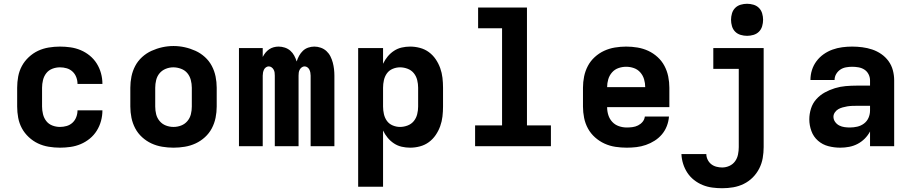

<svg xmlns="http://www.w3.org/2000/svg" viewBox="-20 -775 4840 1018"><path d="M298 8Q268 8 238 3Q208 -2 181.5 -14.5Q155 -27 132.5 -48Q110 -69 96 -95Q82 -121 76.5 -150.5Q71 -180 71 -210V-310Q71 -340 76.5 -369.5Q82 -399 96 -425Q110 -451 132.5 -472Q155 -493 181.5 -505.5Q208 -518 238 -523Q268 -528 298 -528Q326 -528 354 -524Q382 -520 408 -509Q434 -498 456 -480Q478 -462 493 -438Q508 -414 515.5 -386.5Q523 -359 523 -331Q523 -330 523 -330Q523 -330 523 -330H391Q391 -330 391 -330Q391 -330 391 -330Q391 -348 384.5 -365.5Q378 -383 364.5 -395.5Q351 -408 333.5 -413Q316 -418 298 -418Q277 -418 257.5 -410.5Q238 -403 225.5 -387Q213 -371 208 -350.5Q203 -330 203 -310V-210Q203 -190 208 -169.5Q213 -149 225.5 -133Q238 -117 257.5 -109.5Q277 -102 298 -102Q316 -102 333.5 -107Q351 -112 364.5 -124.5Q378 -137 384.5 -154.5Q391 -172 391 -190Q391 -190 391 -190Q391 -190 391 -190H523Q523 -190 523 -190Q523 -190 523 -189Q523 -161 515.5 -133.5Q508 -106 493 -82Q478 -58 456 -40Q434 -22 408 -11Q382 0 354 4Q326 8 298 8Z M900 8Q870 8 840 3Q810 -2 783 -14.5Q756 -27 733.5 -47.5Q711 -68 697 -94.5Q683 -121 677 -150.5Q671 -180 671 -210V-310Q671 -340 677 -369.5Q683 -399 697 -425.5Q711 -452 733.5 -472.5Q756 -493 783.5 -505.5Q811 -518 840.5 -524.5Q870 -531 900 -531Q930 -531 959.5 -524.5Q989 -518 1016.5 -505.5Q1044 -493 1066.5 -472.5Q1089 -452 1103 -425.5Q1117 -399 1123 -369.5Q1129 -340 1129 -310V-210Q1129 -180 1123 -150.5Q1117 -121 1103 -94.5Q1089 -68 1066.5 -47.5Q1044 -27 1017 -14.5Q990 -2 960 3Q930 8 900 8ZM900 -102Q921 -102 940.5 -109.5Q960 -117 973.5 -133Q987 -149 992 -169Q997 -189 997 -210V-310Q997 -331 991.5 -351.5Q986 -372 973 -387.5Q960 -403 939.5 -410.5Q919 -418 899 -418Q878 -418 858.5 -410Q839 -402 826 -386.5Q813 -371 808 -350.5Q803 -330 803 -310V-210Q803 -189 808 -169Q813 -149 826.5 -133Q840 -117 859.5 -109.5Q879 -102 900 -102Z M1247 0V-520H1373V-473Q1379 -485 1387.5 -495.5Q1396 -506 1407 -513.5Q1418 -521 1431 -524.5Q1444 -528 1457 -528Q1474 -528 1490.5 -522.5Q1507 -517 1519.5 -506Q1532 -495 1540 -480Q1548 -465 1553 -449Q1558 -465 1566 -479.5Q1574 -494 1586 -505.5Q1598 -517 1614 -522.5Q1630 -528 1647 -528Q1664 -528 1681 -522Q1698 -516 1711 -504Q1724 -492 1732 -476Q1740 -460 1744.5 -443Q1749 -426 1751 -408.5Q1753 -391 1753 -374V0H1627V-374Q1627 -382 1625.5 -390Q1624 -398 1620.5 -405.5Q1617 -413 1610 -418Q1603 -423 1595 -423Q1587 -423 1580 -418Q1573 -413 1569 -405.5Q1565 -398 1564 -390Q1563 -382 1563 -374V0H1437V-374Q1437 -382 1436 -390Q1435 -398 1431 -405.5Q1427 -413 1420 -418Q1413 -423 1405 -423Q1397 -423 1390 -418Q1383 -413 1379.5 -405.5Q1376 -398 1374.5 -390Q1373 -382 1373 -374V0Z M1879 215V-520H2011V-437Q2021 -458 2035.5 -475.5Q2050 -493 2069 -505.5Q2088 -518 2110 -523Q2132 -528 2155 -528Q2181 -528 2207 -521Q2233 -514 2254 -498.5Q2275 -483 2290 -461Q2305 -439 2314 -414Q2323 -389 2326 -362.5Q2329 -336 2329 -310V-210Q2329 -184 2326 -157.5Q2323 -131 2314 -106Q2305 -81 2290 -59Q2275 -37 2254 -21.5Q2233 -6 2207 1Q2181 8 2155 8Q2132 8 2110 3Q2088 -2 2069 -14.5Q2050 -27 2035.5 -44.5Q2021 -62 2011 -83V215ZM2101 -102Q2121 -102 2141 -109.5Q2161 -117 2174 -133Q2187 -149 2192 -169.5Q2197 -190 2197 -210V-310Q2197 -330 2192 -350.5Q2187 -371 2174 -387Q2161 -403 2141 -410.5Q2121 -418 2101 -418Q2081 -418 2062 -410Q2043 -402 2031.5 -386Q2020 -370 2015.5 -350Q2011 -330 2011 -310V-210Q2011 -190 2015.5 -170Q2020 -150 2031.5 -134Q2043 -118 2062 -110Q2081 -102 2101 -102Z M2499 0V-110H2642V-625H2515V-735H2774V-110H2901V0Z M3303 8Q3273 8 3243 3.5Q3213 -1 3185.5 -13.5Q3158 -26 3135 -46.5Q3112 -67 3097.5 -93.5Q3083 -120 3077 -150Q3071 -180 3071 -210V-310Q3071 -340 3077 -369.5Q3083 -399 3097 -425.5Q3111 -452 3133.5 -472.5Q3156 -493 3183 -505.5Q3210 -518 3240 -523Q3270 -528 3300 -528Q3330 -528 3360 -523Q3390 -518 3417 -505.5Q3444 -493 3466.5 -472.5Q3489 -452 3503 -425.5Q3517 -399 3523 -369.5Q3529 -340 3529 -310V-207H3199Q3199 -185 3205.5 -164.5Q3212 -144 3226.5 -128.5Q3241 -113 3261.5 -106Q3282 -99 3303 -99Q3318 -99 3333.5 -101Q3349 -103 3363 -110Q3377 -117 3387 -129Q3397 -141 3399 -157H3527Q3525 -131 3515.5 -106.5Q3506 -82 3489.5 -62.5Q3473 -43 3451 -29Q3429 -15 3404.5 -6.5Q3380 2 3354.5 5Q3329 8 3303 8ZM3401 -313Q3401 -334 3395 -354.5Q3389 -375 3375 -391Q3361 -407 3341 -414Q3321 -421 3300 -421Q3279 -421 3259 -414Q3239 -407 3225 -391Q3211 -375 3205 -354.5Q3199 -334 3199 -313Z M3809 223Q3783 223 3756.5 219.5Q3730 216 3705.5 206Q3681 196 3660 179.5Q3639 163 3624.5 141Q3610 119 3602 93.5Q3594 68 3593 42H3725Q3725 57 3732 71.5Q3739 86 3751 95.5Q3763 105 3778.5 109Q3794 113 3809 113Q3829 113 3847.5 104.5Q3866 96 3877.5 80Q3889 64 3893 44Q3897 24 3897 5V-410H3762V-520H4029V5Q4029 34 4024 63Q4019 92 4005.5 118.5Q3992 145 3971 166Q3950 187 3923.5 200Q3897 213 3868 218Q3839 223 3809 223ZM3941 -585Q3924 -585 3907 -590Q3890 -595 3878 -607Q3866 -619 3861 -636Q3856 -653 3856 -670Q3856 -687 3861 -704Q3866 -721 3878 -733Q3890 -745 3907 -750Q3924 -755 3941 -755Q3958 -755 3975 -750Q3992 -745 4004 -733Q4016 -721 4021 -704Q4026 -687 4026 -670Q4026 -653 4021 -636Q4016 -619 4004 -607Q3992 -595 3975 -590Q3958 -585 3941 -585Z M4435 8Q4403 8 4372 0Q4341 -8 4317 -29Q4293 -50 4282 -80.5Q4271 -111 4271 -142Q4271 -171 4280 -199.5Q4289 -228 4308.5 -249.5Q4328 -271 4353.5 -285Q4379 -299 4407 -307.5Q4435 -316 4464 -318.5Q4493 -321 4522 -321H4593V-349Q4593 -366 4585 -381.5Q4577 -397 4563 -406Q4549 -415 4532 -418Q4515 -421 4498 -421Q4482 -421 4465.5 -418Q4449 -415 4435.5 -406Q4422 -397 4413.5 -382.5Q4405 -368 4405 -351H4277Q4277 -378 4285 -403.5Q4293 -429 4309 -450.5Q4325 -472 4347 -487.5Q4369 -503 4394 -512Q4419 -521 4445.5 -524.5Q4472 -528 4498 -528Q4525 -528 4552 -524.5Q4579 -521 4604.5 -512.5Q4630 -504 4652.5 -488.5Q4675 -473 4691 -451Q4707 -429 4714 -402.5Q4721 -376 4721 -349V0H4593V-78Q4582 -57 4565 -40Q4548 -23 4527 -12Q4506 -1 4482.5 3.5Q4459 8 4435 8ZM4486 -99Q4506 -99 4525.5 -103.5Q4545 -108 4561 -120Q4577 -132 4585 -150.5Q4593 -169 4593 -189V-214H4522Q4510 -214 4497 -213.5Q4484 -213 4472 -211Q4460 -209 4447.5 -205.5Q4435 -202 4424.5 -196Q4414 -190 4406.5 -179Q4399 -168 4399 -156Q4399 -141 4408 -128.5Q4417 -116 4430 -109.5Q4443 -103 4457.5 -101Q4472 -99 4486 -99Z"/></svg>

Font: Iosevka Custom XBdEx
Style: Regular
Weight: 800
Width: 7
Monospace: yes
Designer: Belleve Invis
Foundry: Belleve Invis
Version: Version 11.2.4; ttfautohint (v1.8.4)